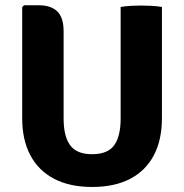

<svg xmlns="http://www.w3.org/2000/svg" viewBox="-20 -710 714 744"><path d="M607.5 -252Q607.5 -167.5 576 -108Q544.5 -48.5 484.2 -17Q424 14.5 337 14.5Q250.5 14.5 190 -17Q129.5 -48.5 97.8 -108Q66 -167.5 66 -252V-682.5L73 -689.5H131.5Q177.5 -689.5 202 -665.8Q226.5 -642 226.5 -588.5V-250.5Q226.5 -182 251.8 -147.2Q277 -112.5 337 -112.5Q397.5 -112.5 422.5 -147.2Q447.5 -182 447.5 -250.5V-683Q467.5 -686.5 488.8 -687.5Q510 -688.5 525.5 -688.5Q540 -688.5 564.2 -687.5Q588.5 -686.5 607.5 -683Z"/></svg>

Font: Signika Light
Style: Bold
Weight: 700
Version: Version 2.003;gftools[0.9.32]